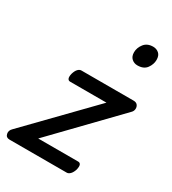

<svg xmlns="http://www.w3.org/2000/svg" viewBox="-206 -898 900 1002"><g transform="rotate(30 243.5 -397.5)"><path d="M11 0Q-10 0 -14.5 -19.5Q-19 -39 -2 -55L353 -420H134Q123 -420 119 -430Q115 -440 120 -460Q126 -480 135.5 -490Q145 -500 156 -500H470Q487 -500 494.5 -490Q502 -480 501 -467Q500 -454 491 -445L138 -80H379Q390 -80 394 -70.5Q398 -61 393 -40Q387 -21 377 -10.5Q367 0 356 0ZM395 -669Q375 -669 360.5 -682Q346 -695 346 -720Q346 -747 364.5 -771Q383 -795 419 -795Q439 -795 453.5 -782.5Q468 -770 468 -744Q468 -717 450.5 -693Q433 -669 395 -669Z"/></g></svg>

Font: Playwrite IN
Style: Regular
Weight: 400
Designer: Veronika Burian, José Scaglione
Foundry: TypeTogether
Version: Version 1.002